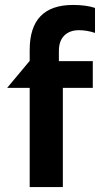

<svg xmlns="http://www.w3.org/2000/svg" viewBox="-20 -756 404 776"><path d="M275 -736Q100 -736 100 -554V-510L9 -401H100V0H234V-401H355V-509H218V-550Q218 -591 240 -612.5Q262 -634 299 -634Q331 -634 364 -623V-724Q328 -736 275 -736Z"/></svg>

Font: Geom SemiBold
Style: Bold
Weight: 600
Version: Version 1.102